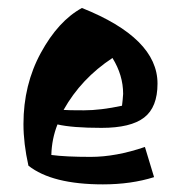

<svg xmlns="http://www.w3.org/2000/svg" viewBox="-20 -452 466 491"><path d="M189.5 -431.6Q382.8 -354.5 382.8 -238.3Q382.8 -177.7 348.6 -151.4Q314.5 -125 239.7 -125Q165 -125 127 -133.8Q112.3 -96.7 111.3 -55.7Q147.5 -50.8 211.9 -50.8Q276.4 -50.8 350.6 -76.2L374 1Q315.4 19.5 243.2 19.5Q113.3 19.5 52.7 -28.3Q40 -85 40 -134.8Q40 -235.4 84.5 -316.9Q128.9 -398.4 189.5 -431.6ZM142.6 -170.9Q152.3 -169.9 194.8 -169.9Q237.3 -169.9 292 -181.6Q293.9 -196.3 294.9 -211.9Q294.9 -259.8 267.6 -303.7Q187.5 -251 142.6 -170.9Z"/></svg>

Font: Ravi Prakash
Style: Regular
Weight: 400
Designer: Appaji Ambarisha Darbha
Version: Version 1.0.4; ttfautohint (v1.2.42-39fb)